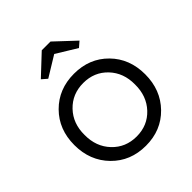

<svg xmlns="http://www.w3.org/2000/svg" viewBox="-205 -879 1025 1025"><g transform="rotate(-45 307.5 -367.0)"><path d="M499.5 -67.5Q424 10 308 10Q192 10 116 -67.5Q40 -145 40 -263Q40 -381 116 -457.5Q192 -534 308 -534Q424 -534 499.5 -457.5Q575 -381 575 -263Q575 -145 499.5 -67.5ZM117 -263Q116 -175 170.5 -117.5Q225 -60 308 -60Q391 -60 445 -117.5Q499 -175 498 -263Q499 -350 445 -407Q391 -464 308 -464Q225 -464 170.5 -407Q116 -350 117 -263ZM162 -638 275 -744H341L454 -638L424 -612L308 -683L192 -612Z"/></g></svg>

Font: Easer Grotesk Light
Style: Regular
Weight: 300
Designer: Boardeaser, Bonnie Shaver-Troup, Thomas Jockin
Foundry: Lexend
Version: Version 1.008;Glyphs 3.1.2 (3151)